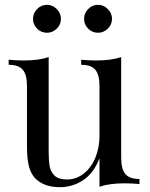

<svg xmlns="http://www.w3.org/2000/svg" viewBox="-20 -763 621 797"><path d="M483 -108Q483 -62 500 -41Q517 -20 559 -20V1Q528 -2 497 -2Q434 -2 393 12V-106Q369 -44 325 -15Q281 14 229 14Q161 14 125 -24Q107 -44 99.5 -75Q92 -106 92 -155V-406Q92 -452 75 -473Q58 -494 16 -494V-515Q47 -512 78 -512Q141 -512 182 -526V-133Q182 -95 186.5 -71.5Q191 -48 207.5 -33Q224 -18 258 -18Q296 -18 327 -42Q358 -66 375.5 -107.5Q393 -149 393 -199V-406Q393 -452 376 -473Q359 -494 317 -494V-515Q348 -512 379 -512Q442 -512 483 -526ZM233 -685Q233 -661 215.5 -644Q198 -627 175 -627Q151 -627 134 -644Q117 -661 117 -685Q117 -708 134 -725.5Q151 -743 175 -743Q198 -743 215.5 -725.5Q233 -708 233 -685ZM445 -685Q445 -661 427.5 -644Q410 -627 387 -627Q363 -627 346 -644Q329 -661 329 -685Q329 -708 346 -725.5Q363 -743 387 -743Q410 -743 427.5 -725.5Q445 -708 445 -685Z"/></svg>

Font: Myanmar April Display
Style: Regular
Weight: 400
Designer: Khon Soe Zaw Thu
Foundry: Myanmar OS
Version: Version 2.50 April 12, 2019